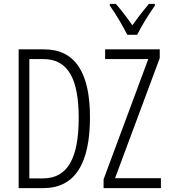

<svg xmlns="http://www.w3.org/2000/svg" viewBox="-20 -968 868 988"><path d="M777 -948H746C712 -907 691 -880 661 -838C634 -877 601 -920 576 -948H545V-939C574 -900 611 -836 635 -789H686C709 -836 747 -897 777 -939ZM443 -365C443 -595 366 -714 207 -714H76V0H203C365 0 443 -125 443 -365ZM808 0V-51H572L802 -669V-714H521V-664H743L513 -45V0ZM385 -362C385 -157 330 -50 201 -50H131V-664H204C332 -664 385 -558 385 -362Z"/></svg>

Font: Noto Sans UI Condensed Light
Style: Regular
Weight: 300
Width: 3
Designer: Monotype Design Team
Foundry: Monotype Imaging Inc.
Version: Version 1.901